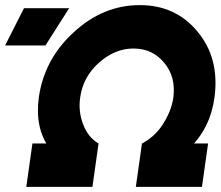

<svg xmlns="http://www.w3.org/2000/svg" viewBox="-80 -732 864 752"><path d="M-60 -554H98L191 -700H14ZM467 -712Q323 -712 207 -604Q93 -499 72 -350Q56 -230 114 -151Q172 -72 287 -40L306 -170Q265 -194 246 -244Q226 -295 234 -350Q245 -430 306 -485Q369 -542 443 -542Q518 -542 564 -485Q587 -457 595.5 -423.5Q604 -390 599 -350Q595 -323 584.5 -296.5Q574 -270 557 -244Q541 -219 520 -200.5Q499 -182 476 -170L458 -40Q520 -56 571 -83.5Q622 -111 662 -151Q744 -231 760 -350Q781 -505 692 -610Q607 -712 467 -712ZM47 -170 23 0H282L306 -170ZM476 -170 452 0H711L735 -170Z"/></svg>

Font: Unageo
Style: Black-Italic
Weight: 900
Designer: Richard Sepsi
Foundry: Richard Sepsi
Version: Version 2.000